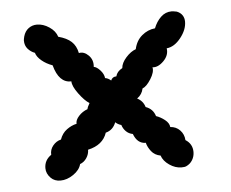

<svg xmlns="http://www.w3.org/2000/svg" viewBox="-39 -551 629 522"><g transform="rotate(-5 275.0 -290.0)"><path d="M68 -111Q68 -133 87 -146Q86 -160 95 -171Q104 -182 117 -185Q123 -202 136 -211.5Q149 -221 163 -224Q162 -234 172 -245Q182 -256 196 -261Q197 -267 203 -277Q190 -285 174.5 -306Q159 -327 159 -340Q125 -339 112 -388Q95 -394 82.5 -404.5Q70 -415 67 -426Q56 -430 48 -439Q40 -448 40 -462Q40 -465 42 -473Q46 -487 56 -494.5Q66 -502 79 -502Q96 -502 112.5 -491Q129 -480 134 -464Q157 -458 169.5 -446.5Q182 -435 186 -415Q200 -418 212.5 -405.5Q225 -393 223 -374Q231 -373 240.5 -362.5Q250 -352 251 -341Q259 -340 267 -333Q271 -343 282 -343Q285 -356 300 -364Q301 -378 314 -392.5Q327 -407 341 -412Q346 -435 362 -448.5Q378 -462 398 -464Q405 -482 417.5 -494Q430 -506 447 -506Q451 -506 461 -504Q471 -500 476 -492.5Q481 -485 481 -475Q481 -453 463.5 -431Q446 -409 425 -407Q428 -388 412.5 -372.5Q397 -357 382 -359Q385 -346 373 -327Q361 -308 350 -304Q347 -288 333 -278Q349 -270 354 -253Q374 -246 380 -226Q392 -222 403.5 -213Q415 -204 416 -193Q432 -192 442.5 -181Q453 -170 454 -154Q473 -142 473 -120Q473 -108 467 -98Q461 -88 450 -83Q446 -81 437 -81Q420 -81 404 -92Q388 -103 383 -118Q367 -121 358 -132.5Q349 -144 346 -156Q323 -156 313 -183Q302 -185 294.5 -192.5Q287 -200 284 -210Q274 -213 268 -219Q260 -198 240 -193Q229 -160 188 -151Q188 -139 181 -128.5Q174 -118 163 -114Q159 -98 141.5 -86Q124 -74 106 -74Q90 -74 80 -84Q68 -96 68 -111Z"/></g></svg>

Font: Pangolin
Style: Regular
Weight: 400
Designer: Kevin Burke
Foundry: Google, Inc.
Version: Version 1.101